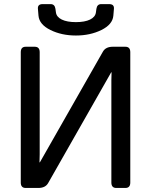

<svg xmlns="http://www.w3.org/2000/svg" viewBox="-20 -932 749 952"><path d="M107.4 0Q83 0 83 -26.9V-673.3Q83 -700.2 107.4 -700.2H152.3Q176.8 -700.2 176.8 -673.3V-166Q176.8 -146.5 175.8 -127H177.7L490.2 -675.8Q503.9 -700.2 539.1 -700.2H601.6Q626 -700.2 626 -673.3V-26.9Q626 0 601.6 0H556.6Q532.2 0 532.2 -26.9V-534.2Q532.2 -553.7 533.2 -573.2H531.2L218.8 -24.4Q205.1 0 169.9 0ZM168 -888.2Q166 -911.6 191.4 -911.6H231Q251.5 -911.6 254.9 -888.2L257.3 -870.6Q260.3 -847.7 286.4 -835Q312.5 -822.3 356.4 -822.3Q400.4 -822.3 426.5 -835Q452.6 -847.7 455.6 -870.6L458 -888.2Q461.4 -911.6 481.9 -911.6H521.5Q546.9 -911.6 544.9 -888.2L542 -854Q538.1 -810.5 482.7 -783.2Q427.2 -755.9 356.4 -755.9Q285.6 -755.9 230.2 -783.2Q174.8 -810.5 170.9 -854Z"/></svg>

Font: Istok Web
Style: Regular
Weight: 400
Designer: Andrey V. Panov
Foundry: Andrey V. Panov
Version: Version 1.0.2g